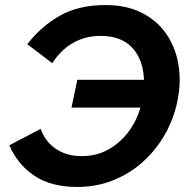

<svg xmlns="http://www.w3.org/2000/svg" viewBox="-20 -734 747 760"><path d="M286 6Q181 6 115 -39Q49 -84 17 -159L141 -224Q159 -173 201.5 -144.5Q244 -116 303 -116Q362 -116 408.5 -142Q455 -168 487.5 -211Q520 -254 536 -308H263L286 -418H550Q547 -497 504 -544.5Q461 -592 377 -592Q318 -592 269 -564Q220 -536 187 -484L88 -559Q141 -628 215.5 -671Q290 -714 397 -714Q480 -714 540 -684Q600 -654 636 -603Q672 -552 684.5 -488Q697 -424 686 -355Q675 -283 641.5 -218Q608 -153 555.5 -102.5Q503 -52 434.5 -23Q366 6 286 6Z"/></svg>

Font: Raleway
Style: Bold Italic
Weight: 700
Italic angle: -12°
Designer: Matt McInerney, Pablo Impallari, Rodrigo Fuenzalida
Foundry: Matt McInerney, Pablo Impallari, Rodrigo Fuenzalida
Version: Version 4.101;RELEASE